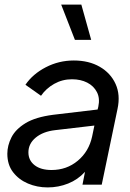

<svg xmlns="http://www.w3.org/2000/svg" viewBox="-20 -806 566 838"><path d="M188 12Q142 12 102 -5Q62 -22 37 -54.5Q12 -87 12 -135Q12 -171 30 -206.5Q48 -242 91.5 -268.5Q135 -295 212 -305L406 -328L409 -340Q417 -377 403 -404Q389 -431 360.5 -445.5Q332 -460 294 -460Q252 -460 216.5 -440Q181 -420 159 -388L91 -436Q123 -483 180 -512.5Q237 -542 302 -542Q368 -542 415.5 -514.5Q463 -487 484.5 -439.5Q506 -392 493 -331L424 0H340L351 -56Q320 -22 277.5 -5Q235 12 188 12ZM104 -141Q104 -106 131 -85Q158 -64 205 -64Q271 -64 319.5 -104.5Q368 -145 382 -210L392 -258L221 -238Q168 -232 136 -205.5Q104 -179 104 -141ZM378 -632H307L247 -786H335Z"/></svg>

Font: Plus Jakarta Display
Style: Italic
Weight: 400
Italic angle: -12°
Designer: Gumpita Rahayu
Foundry: Tokotype Studio
Version: Version 1.000